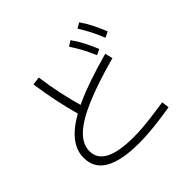

<svg xmlns="http://www.w3.org/2000/svg" viewBox="-202 -1065 1284 1284"><g transform="rotate(-45 440.0 -423.0)"><path d="M88.9 -188.9Q88.9 -267.8 151.1 -335.6Q213.3 -403.3 344.4 -462.8Q475.6 -522.2 683.3 -578.9L696.7 -524.4Q505.6 -472.2 383.9 -420Q262.2 -367.8 205 -312.2Q147.8 -256.7 147.8 -193.3Q147.8 -121.1 216.7 -85.6Q285.6 -50 423.3 -50Q463.3 -50 508.9 -53.3Q554.4 -56.7 607.2 -63.9Q660 -71.1 723.3 -80L730 -26.7Q650 -13.3 570.6 -4.4Q491.1 4.4 421.1 4.4Q257.8 4.4 173.3 -42.8Q88.9 -90 88.9 -188.9ZM273.3 -416.7Q247.8 -508.9 230 -595Q212.2 -681.1 198.9 -773.3L256.7 -781.1Q268.9 -688.9 287.2 -605Q305.6 -521.1 331.1 -431.1ZM637.8 -611.1Q615.6 -663.3 593.3 -704.4Q571.1 -745.6 545.6 -783.3L583.3 -807.8Q612.2 -767.8 634.4 -724.4Q656.7 -681.1 677.8 -630ZM760 -653.3Q738.9 -707.8 717.2 -748.9Q695.6 -790 671.1 -828.9L708.9 -851.1Q737.8 -810 758.9 -767.2Q780 -724.4 801.1 -673.3Z"/></g></svg>

Font: Paperlogy 3 Light
Style: Regular
Weight: 300
Designer: redesigned by Lee Juim, glyphs from Gmarket Sans & Montserrat
Foundry: PT&
Version: Version 1.001